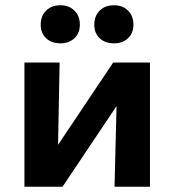

<svg xmlns="http://www.w3.org/2000/svg" viewBox="-20 -711 663 731"><path d="M156 0 159 -97 411 -473H484V-397L218 0ZM73 0V-473H207L198 0ZM416 0 428 -473H551V0ZM210 -546Q176 -546 155.5 -565.5Q135 -585 135 -617Q135 -650 155.5 -670.5Q176 -691 210 -691Q243 -691 263.5 -670.5Q284 -650 284 -617Q284 -585 263.5 -565.5Q243 -546 210 -546ZM414 -546Q380 -546 359.5 -565.5Q339 -585 339 -617Q339 -650 359.5 -670.5Q380 -691 414 -691Q447 -691 467.5 -670.5Q488 -650 488 -617Q488 -585 467.5 -565.5Q447 -546 414 -546Z"/></svg>

Font: Ysabeau SC ExtraBold
Style: Regular
Weight: 800
Designer: Christian Thalmann (Catharsis Fonts)
Version: Version 2.001;gftools[0.9.30]; featfreeze: smcp